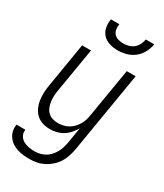

<svg xmlns="http://www.w3.org/2000/svg" viewBox="-242 -830 976 1143"><g transform="rotate(30 246.0 -258.5)"><path d="M162 223Q140 223 118.5 220.5Q97 218 77 211.5Q57 205 40 193.5Q23 182 11 165Q-1 148 -5.5 127Q-10 106 -6 84H55Q51 105 60.5 123Q70 141 87.5 151Q105 161 125 164.5Q145 168 166 168Q184 168 202.5 163.5Q221 159 237.5 149.5Q254 140 267 125.5Q280 111 289.5 94Q299 77 304.5 59Q310 41 313 24L331 -85Q319 -65 303 -46.5Q287 -28 266.5 -15.5Q246 -3 223.5 2.5Q201 8 179 8Q152 8 127.5 0.5Q103 -7 85 -24Q67 -41 56.5 -64Q46 -87 42.5 -112.5Q39 -138 40 -164.5Q41 -191 46 -218L96 -520H157L105 -209Q102 -189 101.5 -170Q101 -151 104 -133Q107 -115 114 -98.5Q121 -82 134 -70Q147 -58 164.5 -52.5Q182 -47 202 -47Q219 -47 237 -51Q255 -55 271.5 -64Q288 -73 301 -86.5Q314 -100 324 -116.5Q334 -133 339 -150Q344 -167 347 -185L403 -520H464L372 33Q368 57 360 82Q352 107 338.5 129.5Q325 152 304.5 170.5Q284 189 260.5 201Q237 213 212 218Q187 223 162 223ZM293 -600Q264 -600 237 -608Q210 -616 191.5 -635.5Q173 -655 167.5 -683Q162 -711 167 -740H225Q222 -722 224.5 -704.5Q227 -687 238 -674.5Q249 -662 266.5 -657Q284 -652 302 -652Q320 -652 338.5 -657Q357 -662 372 -674.5Q387 -687 395.5 -704.5Q404 -722 407 -740H465Q460 -711 445.5 -683Q431 -655 406.5 -635.5Q382 -616 352 -608Q322 -600 293 -600Z"/></g></svg>

Font: Iosevka Term Curly Light
Style: Italic
Weight: 300
Italic angle: -9°
Designer: Belleve Invis
Foundry: Belleve Invis
Version: Version 32.3.0